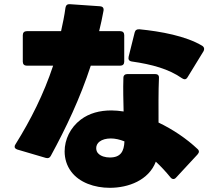

<svg xmlns="http://www.w3.org/2000/svg" viewBox="-20 -837 1040 918"><path d="M63 -122 199 -82C210 -79 218 -82 223 -92C296 -226 363 -367 414 -523H555C567 -523 574 -530 574 -542V-669C574 -681 567 -688 555 -688H454C462 -720 469 -753 475 -786C477 -799 471 -806 459 -807L314 -817C302 -818 295 -812 293 -800C288 -762 280 -724 272 -688H108C96 -688 89 -681 89 -669V-542C89 -530 96 -523 108 -523H234C189 -387 127 -264 54 -147C51 -143 50 -139 50 -135C50 -129 55 -125 63 -122ZM850 -463C855 -460 859 -458 863 -458C868 -458 873 -461 877 -468L953 -592C955 -596 956 -599 956 -603C956 -609 953 -614 947 -618C869 -665 748 -687 647 -697C634 -698 627 -693 624 -682L595 -566C592 -553 597 -545 610 -543C708 -529 787 -507 850 -463ZM822 12 924 -98C928 -103 931 -107 931 -112C931 -116 929 -121 924 -125C872 -174 807 -218 738 -251C738 -322 737 -397 740 -464C741 -477 734 -483 721 -483H590C578 -483 570 -477 570 -465C568 -410 570 -355 571 -304C551 -307 532 -309 513 -309C457 -309 407 -296 366 -265C316 -227 289 -170 289 -113C289 -79 299 -45 320 -17C359 36 432 61 505 61C594 61 691 25 725 -64C750 -41 773 -16 795 11C799 16 804 19 809 19C813 19 818 17 822 12ZM575 -161C573 -113 557 -84 505 -84C484 -84 463 -90 451 -102C443 -109 440 -119 440 -129C440 -140 445 -152 456 -160C469 -170 488 -175 510 -175C530 -175 553 -170 575 -161Z"/></svg>

Font: LINE Seed JP App_OTF ExtraBold
Style: Regular
Weight: 800
Designer: LINE & Fontrix & Fontworks
Version: Version 1.013